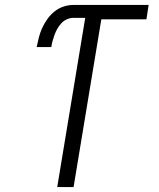

<svg xmlns="http://www.w3.org/2000/svg" viewBox="-20 -755 640 775"><path d="M211 0 324 -683H277Q264 -683 251 -677.5Q238 -672 228.5 -662Q219 -652 212 -640Q205 -628 200.5 -615.5Q196 -603 192.5 -590.5Q189 -578 187 -565H128Q132 -585 137 -604.5Q142 -624 150.5 -642.5Q159 -661 171.5 -678.5Q184 -696 200.5 -709Q217 -722 236.5 -728.5Q256 -735 276 -735H580L571 -677H389L277 0Z"/></svg>

Font: Iosevka Light Extended
Style: Italic
Weight: 300
Width: 7
Italic angle: -9°
Monospace: yes
Designer: Belleve Invis
Foundry: Belleve Invis
Version: Version 32.5.0; ttfautohint (v1.8.4)